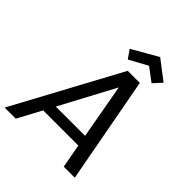

<svg xmlns="http://www.w3.org/2000/svg" viewBox="-261 -1035 1177 1177"><g transform="rotate(45 328.0 -446.5)"><path d="M494.1 0 465.8 -154.8H161.1L78.1 0H-18.1L356 -692.9H460.9L589.8 0ZM453.1 -226.1 389.2 -582 199.2 -226.1ZM437 -893.1 563 -796.9 513.2 -742.2 426.8 -807.1 307.1 -742.2 269 -796.9Z"/></g></svg>

Font: SVN-Poppins
Style: Italic
Weight: 400
Italic angle: -10°
Designer: Ninad Kale (Devanagari), Jonny Pinhorn (Latin)
Foundry: Indian Type Foundry
Version: Version 3.002 2017